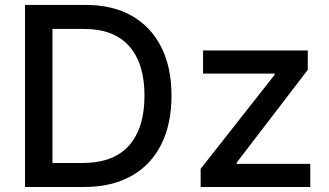

<svg xmlns="http://www.w3.org/2000/svg" viewBox="-20 -747 1313 767"><path d="M315.3 0H79.9V-727.3H322.8Q430 -727.3 506.6 -683.8Q583.1 -640.3 624.1 -559.1Q665.1 -478 665.1 -364.7Q665.1 -251.1 623.9 -169.4Q582.7 -87.7 504.4 -43.9Q426.1 0 315.3 0ZM189.6 -95.9H309.3Q433.6 -95.9 495.4 -165.7Q557.2 -235.4 557.2 -364.7Q557.2 -493.3 496.3 -562.3Q435.4 -631.4 316.1 -631.4H189.6ZM781.6 0V-72.8L1077.1 -448.2V-453.1H791.2V-545.5H1209.5V-468L925.4 -97.3V-92.3H1219.5V0Z"/></svg>

Font: Inter UI Medium
Style: Regular
Weight: 500
Designer: Rasmus Andersson
Foundry: rsms
Version: 3.2;8d6f07862